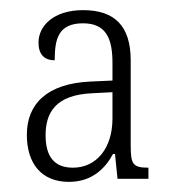

<svg xmlns="http://www.w3.org/2000/svg" viewBox="-20 -739 333 379"><path d="M116 -380C162 -380 188 -407 203 -435H207L212 -386H273V-408C242 -408 238 -415 238 -452V-620C238 -688 206 -719 144 -719C86 -719 56 -688 56 -655C56 -631 68 -620 88 -620C88 -662 95 -693 144 -693C190 -693 202 -662 202 -615V-580L158 -578C73 -574 33 -534 33 -473C33 -416 62 -380 116 -380ZM124 -408C88 -408 70 -429 70 -472C70 -516 89 -552 163 -555L202 -557V-505C202 -446 170 -408 124 -408Z"/></svg>

Font: Noto Serif Hebrew Condensed ExtraLight
Style: Regular
Weight: 200
Width: 3
Designer: Monotype Design Team
Foundry: Monotype Imaging Inc.
Version: Version 2.004